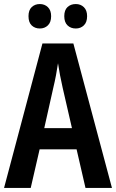

<svg xmlns="http://www.w3.org/2000/svg" viewBox="-20 -930 574 950"><path d="M403 0 359 -191H176L132 0H0L190 -715H343L534 0ZM336 -296 290 -496Q283 -526 277 -558Q271 -590 267 -617Q263 -589 257 -557.5Q251 -526 244 -497L199 -296ZM121 -850Q121 -880 137 -895Q153 -910 177 -910Q201 -910 217 -894.5Q233 -879 233 -850Q233 -820 217 -804.5Q201 -789 177 -789Q153 -789 137 -804Q121 -819 121 -850ZM298 -850Q298 -880 314 -895Q330 -910 355 -910Q379 -910 395 -894.5Q411 -879 411 -850Q411 -820 395 -804.5Q379 -789 355 -789Q330 -789 314 -804.5Q298 -820 298 -850Z"/></svg>

Font: Avrile Sans Condensed SemiBold
Style: Regular
Weight: 600
Width: 3
Designer: Monotype Design Team
Foundry: Monotype Imaging Inc.
Version: Version 2.001;September 10, 2019;FontCreator 11.5.0.2425 64-